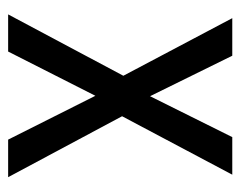

<svg xmlns="http://www.w3.org/2000/svg" viewBox="-78 -498 577 460"><g transform="rotate(90 210.0 -268.5)"><path d="M162 -276 15 0H104L210 -209L315 0H405L259 -273L399 -537H309L211 -340L114 -537H24Z"/></g></svg>

Font: Noto Sans Telugu Condensed
Style: Regular
Weight: 400
Width: 3
Designer: Jelle Bosma - Monotype Design Team
Foundry: Monotype Imaging Inc.
Version: Version 2.005